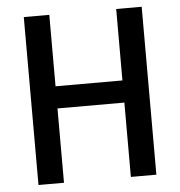

<svg xmlns="http://www.w3.org/2000/svg" viewBox="-51 -746 746 795"><g transform="rotate(-5 322.0 -349.0)"><path d="M461 -309H183V0H77V-698H183V-401H461V-698H567V0H461Z"/></g></svg>

Font: IBM Plex Sans Condensed Medium
Style: Regular
Weight: 500
Width: 3
Designer: Mike Abbink, Paul van der Laan, Pieter van Rosmalen
Foundry: Bold Monday
Version: Version 1.3